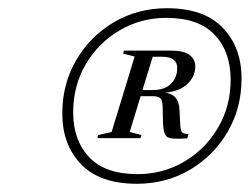

<svg xmlns="http://www.w3.org/2000/svg" viewBox="-20 -745 608 467"><path d="M386 -725Q476 -725 521.8 -677.5Q567.5 -630 567.5 -554Q567.5 -482 533.5 -424Q499.5 -366 441.8 -332Q384 -298 313 -298Q223 -298 177.2 -345.5Q131.5 -393 131.5 -469Q131.5 -541 165.5 -599Q199.5 -657 257.2 -691Q315 -725 386 -725ZM314.5 -321.5Q376.5 -321.5 428 -351.8Q479.5 -382 510.2 -434.2Q541 -486.5 541 -551.5Q541 -619 502.2 -660.2Q463.5 -701.5 384.5 -701.5Q322.5 -701.5 271 -671.2Q219.5 -641 188.8 -589Q158 -537 158 -471.5Q158 -404 196.8 -362.8Q235.5 -321.5 314.5 -321.5ZM438.5 -419 435.5 -408.5Q395.5 -405.5 386.5 -412Q377.5 -418.5 376.5 -445.5L375.5 -486.5Q375 -501 370 -506Q365 -511 352 -511H322L295.5 -424L324 -416.5L321.5 -409H216.5L219 -416.5L251.5 -424L307.5 -607.5L279.5 -614.5L281.5 -622H393Q427.5 -622 441.2 -611.2Q455 -600.5 455 -583Q455 -559 435.8 -540.8Q416.5 -522.5 381 -519.5Q415 -516.5 416.5 -478L418.5 -440.5Q419.5 -426.5 423.5 -422.8Q427.5 -419 438.5 -419ZM373.5 -607H351.5L326.5 -526H352.5Q380 -526 395.5 -540.8Q411 -555.5 411 -580Q411 -607 373.5 -607Z"/></svg>

Font: Newsreader Display
Style: Italic
Weight: 400
Italic angle: -17°
Designer: Hugues Gentile
Foundry: Production Type
Version: Version 1.001